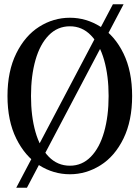

<svg xmlns="http://www.w3.org/2000/svg" viewBox="-20 -799 653 898"><path d="M15 -350Q15 -466 56 -549Q97 -632 163.5 -674Q230 -716 307 -716Q383 -716 450 -674Q517 -632 557.5 -549Q598 -466 598 -350Q598 -234 557.5 -151Q517 -68 450 -26Q383 16 307 16Q230 16 163.5 -26Q97 -68 56 -151Q15 -234 15 -350ZM488 -350Q488 -444 467 -518Q446 -592 405 -634Q364 -676 307 -676Q249 -676 208 -634Q167 -592 146 -518.5Q125 -445 125 -350Q125 -255 146 -181.5Q167 -108 208 -66Q249 -24 307 -24Q364 -24 405 -66Q446 -108 467 -182Q488 -256 488 -350ZM508 -779H558L106 79H56Z"/></svg>

Font: RL Madena Variable
Style: Regular
Weight: 400
Designer: I Kadek Wantara Putra
Foundry: Roughlines ID
Version: Version 1.000;Glyphs 3.1.2 (3151)